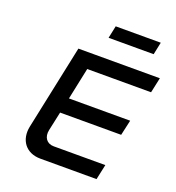

<svg xmlns="http://www.w3.org/2000/svg" viewBox="-152 -985 1012 1105"><g transform="rotate(20 354.0 -432.0)"><path d="M209 -670 100 -153C82 -67 130 0 220 0H564L584 -93H268C225 -93 201 -126 211 -172L236 -288H610L631 -382H256L297 -577H688L708 -670ZM351 -788H627L643 -864H367Z"/></g></svg>

Font: LT Wave Text Medium Italic
Style: Regular
Weight: 500
Designer: Daniel Lyons
Version: Version 2.5 (Glyphs App)